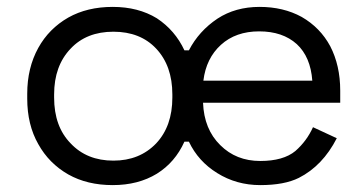

<svg xmlns="http://www.w3.org/2000/svg" viewBox="-20 -523 1046 557"><path d="M515 -112Q488 -52 435 -19Q381 14 307 14Q233 14 178 -17Q122 -49 91 -105Q59 -161 59 -237V-251Q59 -326 91 -384Q122 -440 178 -472Q233 -503 307 -503Q381 -503 435 -470Q488 -435 515 -377H528Q557 -433 611 -469Q663 -503 733 -503Q802 -503 855 -474Q909 -443 938 -389Q967 -333 967 -260V-225H569Q572 -148 619 -102Q665 -56 735 -56Q802 -56 837 -85Q870 -114 888 -154L957 -122Q916 -42 847 -7Q805 14 735 14Q666 14 610 -21Q555 -55 528 -112ZM137 -240Q137 -156 185 -107Q232 -57 309 -57Q385 -57 433 -107Q480 -157 480 -240V-249Q480 -332 433 -382Q387 -431 309 -431Q231 -431 185 -382Q137 -332 137 -249ZM570 -289H886Q881 -358 841 -395Q800 -432 732 -432Q664 -432 621 -393Q578 -354 570 -289Z"/></svg>

Font: Rilu
Style: Regular
Weight: 500
Designer: Alí Sinisterra
Foundry: Alí Sinisterra
Version: 0.1